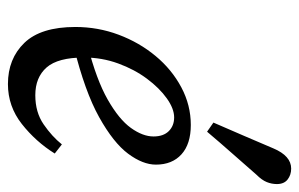

<svg xmlns="http://www.w3.org/2000/svg" viewBox="-155 -588 754 484"><g transform="rotate(90 222.0 -346.0)"><path d="M192 11Q128 11 88 -30.5Q48 -72 48 -159Q48 -216 67.5 -268Q87 -320 121 -361Q155 -402 200 -426Q245 -450 295 -450Q343 -450 369 -426.5Q395 -403 395 -362Q395 -329 367.5 -292Q340 -255 275.5 -219Q211 -183 98 -155L95 -190Q181 -212 231 -240.5Q281 -269 302.5 -299Q324 -329 324 -356Q324 -381 310.5 -394.5Q297 -408 276 -408Q254 -408 228 -389.5Q202 -371 178.5 -339.5Q155 -308 140 -267Q125 -226 125 -181Q125 -115 150 -86.5Q175 -58 220 -58Q263 -58 293.5 -79Q324 -100 344 -125L367 -107Q337 -59 292.5 -24Q248 11 192 11ZM289 -507Q305 -544 321.5 -582Q338 -620 354 -658Q373 -703 405 -703Q421 -703 432.5 -694Q444 -685 444 -667Q444 -654 439 -641.5Q434 -629 420 -615Q393 -584 366 -553.5Q339 -523 312 -491Z"/></g></svg>

Font: Lisu Bosa Medium
Style: Italic
Weight: 500
Italic angle: -19°
Designer: David Morse, Annie Olsen, Victor Gaultney, Frank Grießhammer (Latin)
Foundry: SIL International
Version: Version 2.000